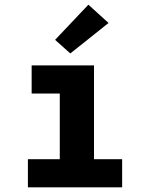

<svg xmlns="http://www.w3.org/2000/svg" viewBox="-20 -799 640 819"><path d="M99 0V-120H235V-400H115V-520H381V-120H501V0ZM280 -571 215 -629 357 -779 443 -701Z"/></svg>

Font: Iosevka Custom Heavy Extended
Style: Regular
Weight: 900
Width: 7
Monospace: yes
Designer: Belleve Invis
Foundry: Belleve Invis
Version: Version 11.2.4; ttfautohint (v1.8.4)